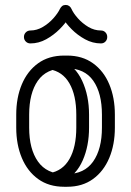

<svg xmlns="http://www.w3.org/2000/svg" viewBox="-20 -732 517 757"><path d="M44 -279.9Q44 -347 66.1 -399.5Q88.2 -452 130.2 -482.4Q172.2 -512.9 233.2 -512.9H244.6Q304.6 -512.9 346.8 -482.4Q389 -452 410.9 -399.5Q432.9 -347 432.9 -279.9V-228.9Q432.9 -162.1 410.8 -109.3Q388.6 -56.5 346.6 -26.1Q304.6 4.4 244.6 4.4H233.2Q172.6 4.4 130.4 -26.1Q88.2 -56.5 66.1 -109.3Q44 -162.1 44 -228.9ZM95 -279.9V-228.9Q95 -144.2 129.7 -95.1Q164.4 -46 233.2 -46H244.6Q312.5 -46 347.2 -95.1Q381.9 -144.2 381.9 -228.9V-279.9Q381.9 -364.9 347.7 -413.7Q313.5 -462.5 244.6 -462.5H233.2Q163.4 -462.5 129.2 -413.7Q95 -364.9 95 -279.9ZM174.4 -458.9 224.4 -493.5Q276.8 -471.9 303.9 -413.5Q331.1 -355.1 331.1 -279.9V-228.9Q331.1 -156.1 306.1 -99.6Q281.1 -43.1 232.8 -18.2L174.8 -49.2Q227.2 -58.1 254 -105.3Q280.8 -152.5 280.8 -228.9V-279.9Q280.8 -356.4 253.7 -403.4Q226.6 -450.4 174.4 -458.9ZM216.6 -697.5Q219.9 -704 225.1 -708.2Q230.4 -712.5 239.2 -712.5Q247.1 -712.5 252.9 -708.2Q258.6 -704 261.5 -697.5Q269.1 -680.1 286.9 -660Q304.8 -639.9 328.3 -625.8Q351.9 -611.8 377.9 -611.8Q388.6 -611.8 395.7 -604.4Q402.8 -597 402.8 -586.2Q402.8 -575.5 395.7 -568.1Q388.6 -560.8 377.9 -560.8Q345.2 -560.8 315.2 -577.2Q285.2 -593.8 262.4 -616.8Q239.6 -639.8 228.5 -659.8H249.6Q237.9 -639.8 214.9 -616.8Q191.9 -593.8 162.2 -577.2Q132.5 -560.8 99.9 -560.8Q89.1 -560.8 81.8 -568.1Q74.4 -575.5 74.4 -586.2Q74.4 -597 81.8 -604.4Q89.1 -611.8 99.9 -611.8Q125.2 -611.8 149 -625.8Q172.8 -639.9 190.6 -660Q208.4 -680.1 216.6 -697.5Z"/></svg>

Font: Libertine-Super Thin
Style: Regular
Weight: 100
Designer: Bastien Sozeau
Foundry: NBR — Bastien Sozeau
Version: Version 2.003;gftools[0.9.33]